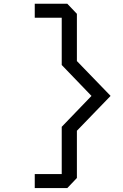

<svg xmlns="http://www.w3.org/2000/svg" viewBox="-20 -836 640 1000"><path d="M161 -816.5V-743.5H301.5V-497.5L456.5 -336.5L301.5 -175.5V70.5H161V143.5H330.5L380.5 91V-155L556 -336.5L380.5 -518V-764L330.5 -816.5Z"/></svg>

Font: Kode Mono
Style: Regular
Weight: 400
Monospace: yes
Designer: Isa Ozler
Foundry: Kadena LLC
Version: Version 1.000;gftools[0.9.28]